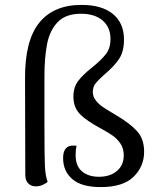

<svg xmlns="http://www.w3.org/2000/svg" viewBox="-20 -750 642 782"><path d="M83 -38 82 -430Q81 -584 139.5 -657Q198 -730 312 -730Q395 -730 440 -693Q485 -656 485 -589Q485 -540 465 -510Q445 -480 407 -448Q381 -425 369.5 -410.5Q358 -396 358 -376Q358 -356 370.5 -340.5Q383 -325 398.5 -314.5Q414 -304 456 -279Q510 -247 538.5 -215.5Q567 -184 567 -132Q567 -72 524 -30Q481 12 390 12Q312 12 274.5 -20.5Q237 -53 237 -106Q237 -154 273 -157H279Q288 -157 292 -156Q288 -143 288 -118Q288 -74 314 -52Q340 -30 383 -30Q428 -30 456 -53.5Q484 -77 484 -117Q484 -145 471 -164.5Q458 -184 440.5 -196.5Q423 -209 392 -226Q332 -258 305.5 -285.5Q279 -313 279 -356Q279 -395 298.5 -420.5Q318 -446 356 -476Q393 -506 411.5 -530Q430 -554 430 -591Q430 -639 398 -666.5Q366 -694 310 -694Q248 -694 215.5 -660.5Q183 -627 172 -572Q161 -517 161 -438V-246Q161 -109 163 -71.5Q165 -34 174 -9Q167 -3 154 3Q141 9 126 9Q107 9 95 -3Q83 -15 83 -38Z"/></svg>

Font: Arima Madurai
Style: Regular
Weight: 400
Designer: Joana Correia and Natanael Gama
Foundry: NDISCOVER
Version: Version 1.020